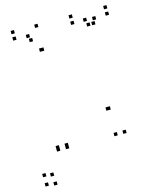

<svg xmlns="http://www.w3.org/2000/svg" viewBox="-153 -832 908 1120"><g transform="rotate(-15 301.0 -272.0)"><path d="M174 10V-10H154V10ZM174 -578V-598H154V-578ZM180.5 -578V-598H160.5V-578ZM466.5 10V-10H446.5V10ZM520 10V-10H500V10ZM520 -676V-696H500V-676ZM508.5 -649V-669H488.5V-649ZM599.5 -682.5V-702.5H579.5V-682.5ZM599.5 -721V-741H579.5V-721ZM390.5 -721V-741H370.5V-721ZM390.5 -682.5V-702.5H370.5V-682.5ZM478.5 -649V-669H458.5V-649ZM466 -681V-701H446V-681ZM466 -146V-166H446V-146ZM459.5 -146V-166H439.5V-146ZM183 -720V-740H163V-720ZM40.5 -720V-740H20.5V-720ZM40.5 -681.5V-701.5H20.5V-681.5ZM131.5 -648V-668H111.5V-648ZM120 -675V-695H100V-675ZM120 10V-10H100V10ZM174 10V-10H154V10ZM174 -3.5V-23.5H154V-3.5ZM120 -3.5V-23.5H100V-3.5ZM120 10V-10H100V10ZM47.5 141.5V121.5H27.5V141.5ZM2.5 133.5V113.5H-17.5V133.5ZM2.5 189.5V169.5H-17.5V189.5ZM53 197V177H33V197Z"/></g></svg>

Font: Monaspace Xenon Dots Var
Style: Regular
Weight: 400
Designer: Riley Cran and the Lettermatic Team
Version: Version 1.100 (Monaspace Xenon Dots)